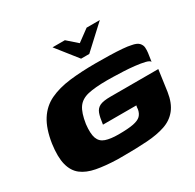

<svg xmlns="http://www.w3.org/2000/svg" viewBox="-143 -797 971 956"><g transform="rotate(-30 343.0 -318.5)"><path d="M270 -641H341L398 -591L466 -641H542L412 -521H365ZM271 4Q203 2 153 -7.5Q103 -17 72 -41Q41 -65 29.5 -110Q18 -155 28 -227Q40 -306 70.5 -354Q101 -402 150.5 -425.5Q200 -449 266.5 -457Q333 -465 416 -465Q458 -465 497.5 -464Q537 -463 568 -460.5Q599 -458 615 -454Q645 -449 656.5 -436.5Q668 -424 669 -409Q670 -394 668 -379L661 -332Q657 -341 634 -346.5Q611 -352 579.5 -355.5Q548 -359 515.5 -360.5Q483 -362 457.5 -362.5Q432 -363 423 -363Q353 -363 312.5 -353.5Q272 -344 252 -315.5Q232 -287 223 -227Q217 -174 227 -147Q237 -120 265 -110.5Q293 -101 338 -101Q394 -101 424 -107Q454 -113 467 -126Q480 -139 484 -161Q484 -168 485 -173Q486 -178 487 -182H295Q300 -222 308 -243.5Q316 -265 335.5 -274.5Q355 -284 397 -284H672L655 -162Q646 -103 618.5 -68.5Q591 -34 546.5 -19Q502 -4 442.5 0Q383 4 310 4Q300 4 290 4Q280 4 271 4Z"/></g></svg>

Font: Genos Thin ExtraBold
Style: Italic
Weight: 800
Italic angle: -8°
Version: Version 1.010